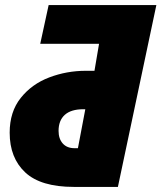

<svg xmlns="http://www.w3.org/2000/svg" viewBox="-20 -734 634 754"><path d="M18 -213Q18 -295 61.5 -349.5Q105 -404 173.5 -430Q242 -456 317 -456H351L369 -562H138L171 -714H594L443 0H270Q140 0 79 -57Q18 -114 18 -213ZM286 -152 315 -305H307Q259 -305 234.5 -283Q210 -261 210 -220Q210 -189 226.5 -170.5Q243 -152 273 -152Z"/></svg>

Font: Noto Sans Display Black
Style: Italic
Weight: 900
Italic angle: -12°
Designer: Monotype Design team
Foundry: Monotype Imaging Inc.
Version: Version 1.000